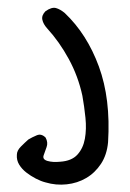

<svg xmlns="http://www.w3.org/2000/svg" viewBox="-20 -610 340 501"><path d="M262 -239Q259 -206 243.5 -182.5Q228 -159 205 -145.5Q182 -132 154 -129Q126 -126 99 -134Q87 -137 73.5 -144Q60 -151 48.5 -160Q37 -169 30 -180.5Q23 -192 24 -206Q24 -217 34.5 -227.5Q45 -238 54 -246Q64 -252 76 -257Q88 -262 99 -251Q106 -238 101.5 -226Q97 -214 94 -205Q90 -194 104 -190Q118 -186 137 -188Q167 -190 182 -206.5Q197 -223 201.5 -248Q206 -273 203 -302.5Q200 -332 195 -360Q184 -411 159.5 -456Q135 -501 103 -536Q93 -547 90.5 -558.5Q88 -570 99 -581Q115 -592 126 -589Q137 -586 149 -576Q207 -521 238 -436.5Q269 -352 262 -239Z"/></svg>

Font: Nanum Pen
Style: Regular
Weight: 400
Designer: Doo-yul Kwak; Hyunghwan Choi; Nicolas Noh;
Foundry: NHN Corporation
Version: Version 1.10